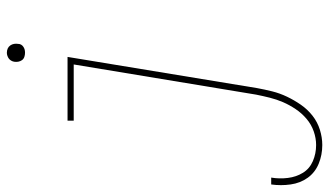

<svg xmlns="http://www.w3.org/2000/svg" viewBox="-240 -527 960 560"><g transform="rotate(-90 240.0 -247.0)"><path d="M97 213Q68 213 42.5 202.5Q17 192 1.5 170.5Q-14 149 -18 120.5Q-22 92 -18 64H2Q-2 88 1 112.5Q4 137 16 156.5Q28 176 50 185.5Q72 195 97 195Q117 195 137 188Q157 181 173.5 167Q190 153 202 135Q214 117 222 98.5Q230 80 235 60Q240 40 244 20L332 -512H168V-530H354L263 23Q259 45 253.5 67Q248 89 238 110Q228 131 214.5 150.5Q201 170 182.5 184.5Q164 199 141.5 206Q119 213 97 213ZM366 -654Q360 -654 354 -656Q348 -658 344.5 -663Q341 -668 340 -674Q339 -680 340 -686Q341 -691 343.5 -695Q346 -699 349.5 -701.5Q353 -704 357.5 -705.5Q362 -707 366 -707Q373 -707 378.5 -704.5Q384 -702 387.5 -697Q391 -692 392 -686Q393 -680 392 -674Q392 -669 389.5 -665Q387 -661 383 -658.5Q379 -656 375 -655Q371 -654 366 -654Z"/></g></svg>

Font: Iosevka Slab Thin
Style: Italic
Weight: 100
Italic angle: -9°
Monospace: yes
Designer: Belleve Invis
Foundry: Belleve Invis
Version: Version 11.1.1; ttfautohint (v1.8.3)